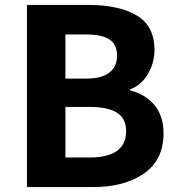

<svg xmlns="http://www.w3.org/2000/svg" viewBox="-20 -762 725 782"><path d="M609.2 -558.4Q609.2 -506.2 582.3 -460.5Q555.4 -414.8 509.6 -397.8V-393.8Q571.8 -378.6 608.9 -334.3Q646 -290 646 -218.6Q646 -110.8 566.5 -55.4Q487 0 358.4 0H89.8V-742H338.8Q464 -742 536.6 -699.2Q609.2 -656.4 609.2 -558.4ZM456.8 -535.4Q456.8 -580.6 426.2 -601.1Q395.6 -621.6 330.4 -621.6H246.4V-441.8H329.4Q393.8 -441.8 425.3 -466.2Q456.8 -490.6 456.8 -535.4ZM493.6 -228.4Q493.6 -279.2 456.7 -302.8Q419.8 -326.4 345.4 -326.4H246.4V-120.6H345.4Q418.6 -120.6 456.1 -147.2Q493.6 -173.8 493.6 -228.4Z"/></svg>

Font: 寒蝉端黑体 Light
Style: Regular
Weight: 300
Designer: ChillDuanSans {Warren2060}; 
Source Han Sans {Ryoko NISHIZUKA 西塚涼子 (kana, bopomofo & ideographs); Paul D. Hunt (Latin, G
Foundry: ChillType&Adobe
Version: Version 1.300;Glyphs 3.3 (3306)